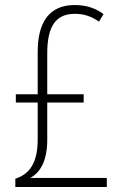

<svg xmlns="http://www.w3.org/2000/svg" viewBox="-20 -744 487 764"><path d="M277 -724C173 -724 130 -651 130 -538V-369H43V-336H130V-189C130 -98 99 -51 41 -33V0H405V-36H100C141 -57 168 -106 168 -187V-336H313V-369H168V-532C168 -641 203 -689 278 -689C311 -689 340 -681 374 -658L392 -688C360 -711 325 -724 277 -724Z"/></svg>

Font: Noto Sans Ethiopic Condensed ExtraLight
Style: Regular
Weight: 200
Width: 3
Designer: Monotype Design Team
Foundry: Monotype Imaging Inc.
Version: Version 2.102